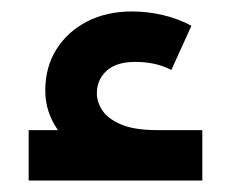

<svg xmlns="http://www.w3.org/2000/svg" viewBox="-20 -315 423 335"><path d="M30 0V-88H81Q70 -104 64.5 -121Q59 -138 59 -157Q59 -198 78.5 -229Q98 -260 132 -277.5Q166 -295 210 -295Q238 -295 265 -288.5Q292 -282 314 -270L279 -193Q263 -201 247.5 -204Q232 -207 216 -207Q183 -207 166 -191.5Q149 -176 149 -152Q149 -137 158.5 -122.5Q168 -108 191 -98Q214 -88 254 -88H333V0Z"/></svg>

Font: Lexend Medium
Style: Regular
Weight: 500
Designer: Bonnie Shaver-Troup, Thomas Jockin
Foundry: Lexend
Version: Version 1.005